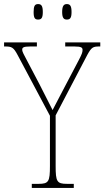

<svg xmlns="http://www.w3.org/2000/svg" viewBox="-29 -922 512 942"><path d="M299 -826C315 -826 322 -834 322 -863C322 -893 315 -902 299 -902C284 -902 276 -893 276 -863C276 -834 284 -826 299 -826ZM158 -826C174 -826 181 -834 181 -863C181 -893 174 -902 158 -902C142 -902 136 -893 136 -863C136 -834 142 -826 158 -826ZM127 0H333V-20H300C250 -20 244 -31 244 -108V-356L399 -652C420 -691 428 -694 459 -694H463V-714H291V-694H336C371 -694 376 -688 376 -677C376 -666 373 -657 359 -630L277 -474C255 -431 239 -402 229 -382C208 -424 187 -465 165 -508L103 -626C90 -651 80 -667 80 -678C80 -688 84 -694 120 -694H152V-714H-9V-694H-5C28 -694 37 -691 58 -651L216 -354V-108C216 -31 210 -20 160 -20H127Z"/></svg>

Font: Noto Serif Georgian Condensed Thin
Style: Regular
Weight: 100
Width: 3
Designer: Monotype Design Team, Akaki Razmadze
Foundry: Google LLC
Version: Version 2.003